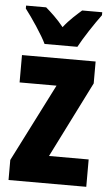

<svg xmlns="http://www.w3.org/2000/svg" viewBox="-54 -803 484 839"><g transform="rotate(5 187.5 -383.0)"><path d="M121 -606H265C286 -646 331 -714 360 -753V-766H272C250 -746 221 -722 193 -686C166 -720 135 -748 114 -766H26V-753C54 -717 104 -643 121 -606ZM357 0V-120H183L350 -453V-549H27V-429H189L16 -88V0Z"/></g></svg>

Font: Noto Sans Sinhala UI ExtraCondensed ExtraBold
Style: Regular
Weight: 800
Width: 2
Designer: Jelle Bosma - Monotype Design Team
Foundry: Monotype Imaging Inc.
Version: Version 2.006